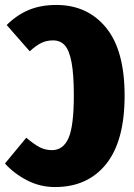

<svg xmlns="http://www.w3.org/2000/svg" viewBox="-25 -736 540 775"><path d="M478 -350Q478 -167 403.5 -74Q329 19 197 19Q137 19 84.5 -8Q32 -35 -5 -76L81 -180Q112 -154 134.5 -142Q157 -130 185 -130Q230 -130 251.5 -178.5Q273 -227 273 -350Q273 -435 264 -483.5Q255 -532 237 -552.5Q219 -573 189 -573Q162 -573 140.5 -562Q119 -551 95 -529L2 -635Q42 -675 90.5 -695.5Q139 -716 202 -716Q328 -716 403 -624.5Q478 -533 478 -350Z"/></svg>

Font: Fira Sans Extra Condensed Black
Style: Regular
Weight: 900
Width: 1
Designer: Carrois Corporate & Edenspiekermann AG
Foundry: Carrois Corporate GbR & Edenspiekermann AG
Version: Version 4.203